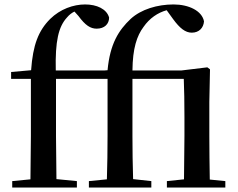

<svg xmlns="http://www.w3.org/2000/svg" viewBox="-20 -844 1071 864"><path d="M807 0H994V-29L924 -36C923 -93 922 -177 922 -232V-385L925 -532L913 -541L797 -527H576C577 -627 596 -683 626 -723C653 -762 690 -787 730 -798L759 -758C789 -717 814 -697 843 -697C876 -697 896 -719 898 -748C889 -795 830 -824 761 -824C688 -824 615 -802 568 -759C514 -708 475 -647 464 -528L451 -527H231C228 -659 243 -724 282 -766C292 -778 303 -786 315 -792L333 -772C364 -730 387 -715 415 -715C450 -715 471 -736 471 -765C460 -804 415 -824 363 -824C310 -824 251 -803 206 -759C153 -706 128 -642 120 -528L30 -520V-489H119V-232L117 -37L35 -29V0H326V-29L234 -38L232 -232V-489H464V-232C464 -167 463 -102 461 -37L380 -29V0H661V-29L579 -38C577 -103 576 -168 576 -232V-489H807C809 -436 810 -390 810 -317V-232L808 -37L731 -29V0Z"/></svg>

Font: Noto Serif CJK JP SemiBold
Style: Regular
Weight: 600
Designer: Ryoko NISHIZUKA 西塚涼子 (kana & ideographs); Frank Grießhammer (Latin, Greek & Cyrillic); Wenlong ZHANG 张文龙 (bopomofo); San
Foundry: Adobe
Version: Version 2.001;hotconv 1.1.0;makeotfexe 2.6.0